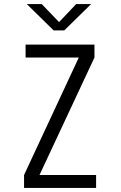

<svg xmlns="http://www.w3.org/2000/svg" viewBox="-20 -918 590 938"><path d="M97.5 0V-63L365 -637H105V-700H441.5V-637L173 -63H449.5V0ZM111 -898H184L268.5 -810L352 -898H425L294 -769.5H242Z"/></svg>

Font: Trispace SemiCondensed Light
Style: Regular
Weight: 300
Width: 4
Designer: Tyler Finck
Foundry: Etcetera Type Company
Version: Version 1.210; ttfautohint (v1.8.3)